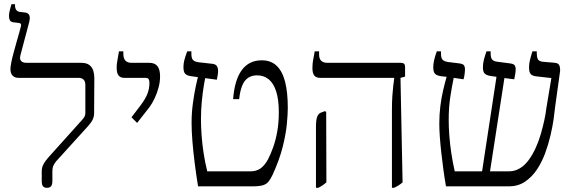

<svg xmlns="http://www.w3.org/2000/svg" viewBox="-20 -893 2750 920"><path d="M205 7Q192 7 186 -0.5Q180 -8 180 -26V-72Q180 -90 188 -105.5Q196 -121 213 -140L372 -317Q382 -328 385.5 -335Q389 -342 389 -352V-486Q389 -503 380.5 -511.5Q372 -520 356 -520H68Q51 -520 40.5 -530.5Q30 -541 30 -563Q30 -573 34 -593.5Q38 -614 45 -639.5Q52 -665 59 -690.5Q66 -716 72 -736Q78 -756 80 -766Q82 -774 80 -778Q78 -782 71 -783L45 -786Q31 -788 27 -796.5Q23 -805 23 -817Q23 -830 28 -848Q33 -866 35 -873H52V-866Q52 -854 57.5 -846Q63 -838 74 -836L101 -833Q116 -831 121 -818.5Q126 -806 117 -776L78 -629Q73 -610 81 -601Q89 -592 107 -592H368Q396 -592 409.5 -580.5Q423 -569 427.5 -552.5Q432 -536 432 -519L431 -351Q431 -336 425 -322Q419 -308 404 -291L248 -119Q239 -107 235 -97.5Q231 -88 231 -73V-26Q231 -9 225 -1Q219 7 205 7Z M637 -304 610 -331 649 -382Q676 -417 686 -442.5Q696 -468 696 -495Q696 -507 692.5 -513.5Q689 -520 676 -520H575Q557 -520 548 -531.5Q539 -543 539 -569Q539 -577 540 -587.5Q541 -598 544 -612.5Q547 -627 550 -647H571V-636Q571 -613 581 -602.5Q591 -592 610 -592H695Q722 -592 734.5 -576Q747 -560 747 -527Q747 -501 740 -474.5Q733 -448 721.5 -423Q710 -398 695 -378Z M929 0Q920 -56 913 -111Q906 -166 902 -215.5Q898 -265 898 -304Q898 -351 904 -396Q910 -441 918 -479Q926 -517 933 -541H968Q962 -516 956.5 -482Q951 -448 947 -407.5Q943 -367 943 -321Q943 -285 946 -244Q949 -203 955.5 -160Q962 -117 973 -72H1180Q1209 -72 1228.5 -86Q1248 -100 1264 -129Q1277 -154 1289 -187.5Q1301 -221 1308.5 -263Q1316 -305 1316 -356Q1316 -415 1303.5 -454.5Q1291 -494 1267.5 -513Q1244 -532 1212 -532Q1186 -532 1168 -519.5Q1150 -507 1140 -481.5Q1130 -456 1126 -418H1097Q1104 -510 1138.5 -557Q1173 -604 1234 -604Q1278 -604 1305.5 -578Q1333 -552 1346 -501.5Q1359 -451 1359 -376Q1359 -346 1354.5 -298.5Q1350 -251 1334.5 -189Q1319 -127 1286 -55Q1276 -34 1266 -22Q1256 -10 1238.5 -5Q1221 0 1186 0ZM1019 -511 895 -528Q875 -531 867 -540Q859 -549 859 -572Q859 -587 863 -603.5Q867 -620 877 -647H897V-636Q897 -615 904 -606.5Q911 -598 929 -595L1000 -587Q1013 -585 1019 -576.5Q1025 -568 1025 -552Q1025 -544 1023.5 -535Q1022 -526 1019 -511Z M1858 7V-365Q1858 -404 1860 -433Q1862 -462 1864.5 -483Q1867 -504 1869 -518V-520H1513Q1495 -520 1486 -531Q1477 -542 1477 -567Q1477 -577 1478 -588Q1479 -599 1482 -613.5Q1485 -628 1488 -647H1509V-632Q1509 -611 1519.5 -601.5Q1530 -592 1548 -592H1900Q1911 -592 1916 -587.5Q1921 -583 1921 -570V-526L1899 -520L1909 -19Q1901 -12 1891 -5.5Q1881 1 1868 7ZM1494 7V-286Q1494 -317 1499.5 -332.5Q1505 -348 1517 -353L1538 -361L1543 -355L1544 -19Q1536 -12 1526.5 -5.5Q1517 1 1505 7Z M2117 0Q2110 -40 2104.5 -81Q2099 -122 2094.5 -162Q2090 -202 2087.5 -237.5Q2085 -273 2085 -301Q2085 -344 2090 -384.5Q2095 -425 2103.5 -461Q2112 -497 2120 -525L2092 -528Q2080 -530 2072 -534Q2064 -538 2060 -546.5Q2056 -555 2056 -570Q2056 -586 2060 -604Q2064 -622 2073 -647H2093V-637Q2093 -615 2100.5 -607Q2108 -599 2126 -596L2183 -589Q2201 -586 2204.5 -578Q2208 -570 2208 -563Q2208 -550 2206 -536Q2204 -522 2201 -513L2154 -520Q2146 -482 2138 -431Q2130 -380 2130 -317Q2130 -284 2133 -243.5Q2136 -203 2142.5 -159.5Q2149 -116 2159 -72H2290L2359 -525L2330 -529Q2312 -532 2303 -540Q2294 -548 2294 -570Q2294 -588 2298.5 -606Q2303 -624 2311 -647H2331V-637Q2331 -616 2338.5 -607.5Q2346 -599 2364 -597L2426 -589Q2444 -586 2447.5 -578Q2451 -570 2451 -563Q2451 -550 2448.5 -536Q2446 -522 2444 -513L2397 -519L2328 -72H2419Q2447 -72 2471 -86.5Q2495 -101 2513.5 -126.5Q2532 -152 2546.5 -183.5Q2561 -215 2571 -249.5Q2581 -284 2588 -316Q2595 -348 2598 -375L2622 -519L2551 -527Q2531 -529 2523 -538Q2515 -547 2515 -570Q2515 -586 2518.5 -601.5Q2522 -617 2531 -647H2552V-637Q2552 -621 2557 -610Q2562 -599 2582 -597L2640 -592Q2649 -591 2654.5 -587Q2660 -583 2662 -574.5Q2664 -566 2664 -554L2640 -381Q2638 -360 2633 -324Q2628 -288 2618 -245Q2608 -202 2592 -158.5Q2576 -115 2552 -79.5Q2528 -44 2495 -22Q2462 0 2418 0Z"/></svg>

Font: Noto Serif Hebrew Light
Style: Regular
Weight: 300
Version: Version 2.003